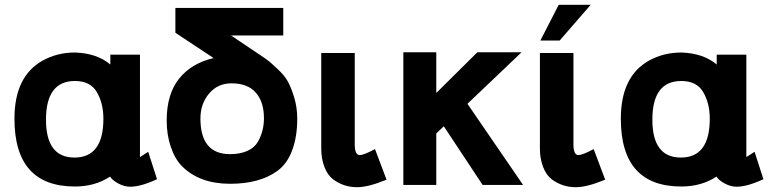

<svg xmlns="http://www.w3.org/2000/svg" viewBox="-20 -760 3189 797"><path d="M409.2 -267.1Q409.2 -331.5 381.8 -377.9Q355 -423.8 291 -423.8Q170.9 -423.8 170.9 -263.2Q170.9 -106 289.1 -106Q409.2 -106 409.2 -267.1ZM520 15.1Q496.6 15.1 471.7 2Q446.8 -11.2 437 -26.9Q374.5 14.2 291 14.2Q40 14.2 40 -267.1Q40 -442.4 155.8 -507.8Q216.8 -542 291 -542Q382.8 -539.1 438 -492.2V-533.2H561V-107.9L595.2 -129.9L631.8 -16.1Q564.9 15.1 520 15.1Z M940.9 -414.1Q883.8 -414.1 847.9 -371.6Q812 -329.1 812 -268.1Q812 -120.1 935.1 -120.1Q976.6 -120.1 1006.6 -133.5Q1036.6 -147 1050.8 -171.9Q1075.7 -216.3 1075.7 -269Q1075.7 -337.4 1041.7 -375.7Q1007.8 -414.1 940.9 -414.1ZM671.9 -259.8Q671.9 -368.7 723.1 -433.1Q774.4 -497.6 866.7 -519L708 -624V-727.1H1155.8V-612.8H939Q1020 -558.1 1061 -530.8Q1086.9 -513.7 1097.9 -504.6Q1108.9 -495.6 1135.7 -470.2Q1161.6 -445.8 1175.3 -420.9Q1189 -396 1201.7 -354Q1213.9 -312 1213.9 -268.1Q1213.9 -192.9 1193.1 -136.7Q1172.4 -80.6 1131.8 -50.8Q1058.1 2.9 935.1 2.9Q808.6 2.9 735.8 -69.8Q706.5 -99.1 689.2 -149.7Q671.9 -200.2 671.9 -259.8Z M1452.6 -160.2Q1452.6 -116.2 1473.6 -116.2Q1489.7 -116.2 1536.6 -141.1L1584.5 -14.2Q1508.8 17.1 1462.4 17.1Q1407.2 17.1 1363.3 -15.1Q1339.8 -32.7 1326.7 -66.9Q1313.5 -101.1 1313.5 -144V-540H1452.6Z M2151.4 7.8H1983.4L1822.3 -235.8L1791 -206.1V7.8H1654.3V-543H1791V-374L1961.4 -543H2145L1920.4 -329.1Z M2360.4 -160.2Q2360.4 -116.2 2381.3 -116.2Q2397.5 -116.2 2444.3 -141.1L2492.2 -14.2Q2416.5 17.1 2370.1 17.1Q2314.9 17.1 2271 -15.1Q2247.6 -32.7 2234.4 -66.9Q2221.2 -101.1 2221.2 -144V-540H2360.4ZM2299.3 -740.2H2432.1L2303.2 -591.8H2223.1Z M2926.3 -267.1Q2926.3 -331.5 2898.9 -377.9Q2872.1 -423.8 2808.1 -423.8Q2688 -423.8 2688 -263.2Q2688 -106 2806.2 -106Q2926.3 -106 2926.3 -267.1ZM3037.1 15.1Q3013.7 15.1 2988.8 2Q2963.9 -11.2 2954.1 -26.9Q2891.6 14.2 2808.1 14.2Q2557.1 14.2 2557.1 -267.1Q2557.1 -442.4 2672.9 -507.8Q2733.9 -542 2808.1 -542Q2899.9 -539.1 2955.1 -492.2V-533.2H3078.1V-107.9L3112.3 -129.9L3148.9 -16.1Q3082 15.1 3037.1 15.1Z"/></svg>

Font: Miedinger*
Style: Bold
Weight: 700
Version: Version 001.000